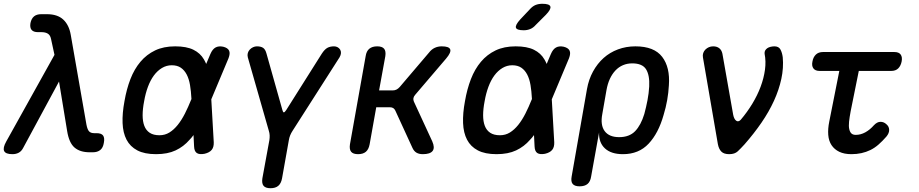

<svg xmlns="http://www.w3.org/2000/svg" viewBox="-37 -805 4857 1015"><path d="M86 -24Q77 -6 62.5 2Q48 10 29 10Q-7 10 -15 -6.5Q-23 -23 -4 -57L251 -515L233 -598Q229 -619 216 -627Q203 -635 183 -635H164Q140 -635 130 -647Q120 -659 124 -683Q129 -707 143 -718.5Q157 -730 181 -730H211Q267 -730 297.5 -701.5Q328 -673 337 -621L420 -146Q425 -120 434 -110.5Q443 -101 461 -101H473Q499 -101 508 -88.5Q517 -76 512 -50Q508 -24 493 -12Q478 0 454 0H437Q386 0 357 -25Q328 -50 318 -112L275 -374Z M1093 -53Q1094 -27 1082 -12.5Q1070 2 1044 8Q1017 13 1003.5 4Q990 -5 989 -31L986 -91Q976 -77 965 -66Q934 -30 891.5 -10Q849 10 788 10Q727 10 689 -10Q651 -30 632 -66.5Q613 -103 611 -154.5Q609 -206 621 -270Q632 -334 652.5 -387Q673 -440 705.5 -478.5Q738 -517 783 -538.5Q828 -560 889 -560Q949 -560 985.5 -542Q1022 -524 1041 -491Q1048 -479 1053 -467L1075 -519Q1086 -545 1102.5 -554Q1119 -563 1143 -558Q1167 -552 1174 -537.5Q1181 -523 1171 -497L1080 -280ZM975 -281V-283Q973 -323 967.5 -355.5Q962 -388 950 -411Q938 -434 919 -447Q900 -460 871 -460Q843 -460 819 -445.5Q795 -431 776.5 -406Q758 -381 745 -346Q732 -311 725 -270Q717 -229 717 -196Q717 -163 726 -139.5Q735 -116 754.5 -103Q774 -90 806 -90Q835 -90 858.5 -104.5Q882 -119 902.5 -144.5Q923 -170 940.5 -204.5Q958 -239 974 -279Z M1393 190Q1367 190 1356.5 177.5Q1346 165 1350 138L1387 -64Q1389 -77 1388.5 -89.5Q1388 -102 1384 -114L1273 -502Q1270 -514 1273 -524.5Q1276 -535 1283.5 -543Q1291 -551 1301 -555.5Q1311 -560 1321 -560Q1342 -560 1354 -552Q1366 -544 1372 -521L1456 -223Q1459 -211 1463.5 -211Q1468 -211 1476 -223L1664 -521Q1679 -544 1693.5 -552Q1708 -560 1729 -560Q1739 -560 1747.5 -555.5Q1756 -551 1761 -543Q1766 -535 1765.5 -524.5Q1765 -514 1758 -502L1510 -114Q1502 -102 1497 -89.5Q1492 -77 1490 -64L1454 138Q1449 165 1434 177.5Q1419 190 1393 190Z M1856 10Q1830 10 1819.5 -2.5Q1809 -15 1813 -42L1896 -508Q1900 -535 1915.5 -547.5Q1931 -560 1957 -560Q1983 -560 1993.5 -547.5Q2004 -535 2000 -508L1967 -327H2039Q2050 -327 2059 -331.5Q2068 -336 2076 -345L2231 -527Q2244 -544 2261 -552Q2278 -560 2298 -560Q2337 -560 2343 -544Q2349 -528 2321 -495L2158 -304Q2150 -295 2148.5 -286Q2147 -277 2151 -268L2248 -58Q2263 -24 2250 -7Q2237 10 2198 10Q2178 10 2164.5 2Q2151 -6 2143 -24L2053 -220Q2049 -229 2042 -233.5Q2035 -238 2024 -238H1952L1917 -42Q1912 -15 1897 -2.5Q1882 10 1856 10Z M2795 -673Q2782 -658 2766 -651.5Q2750 -645 2732 -645Q2695 -645 2690.5 -658.5Q2686 -672 2713 -702L2763 -755Q2778 -772 2794 -778.5Q2810 -785 2830 -785Q2868 -785 2872.5 -770.5Q2877 -756 2849 -727ZM2893 -53Q2894 -27 2882 -12.5Q2870 2 2844 8Q2817 13 2803.5 4Q2790 -5 2789 -31L2786 -91Q2776 -77 2765 -66Q2734 -30 2691.5 -10Q2649 10 2588 10Q2527 10 2489 -10Q2451 -30 2432 -66.5Q2413 -103 2411 -154.5Q2409 -206 2421 -270Q2432 -334 2452.5 -387Q2473 -440 2505.5 -478.5Q2538 -517 2583 -538.5Q2628 -560 2689 -560Q2749 -560 2785.5 -542Q2822 -524 2841 -491Q2848 -479 2853 -467L2875 -519Q2886 -545 2902.5 -554Q2919 -563 2943 -558Q2967 -552 2974 -537.5Q2981 -523 2971 -497L2880 -280ZM2775 -281V-283Q2773 -323 2767.5 -355.5Q2762 -388 2750 -411Q2738 -434 2719 -447Q2700 -460 2671 -460Q2643 -460 2619 -445.5Q2595 -431 2576.5 -406Q2558 -381 2545 -346Q2532 -311 2525 -270Q2517 -229 2517 -196Q2517 -163 2526 -139.5Q2535 -116 2554.5 -103Q2574 -90 2606 -90Q2635 -90 2658.5 -104.5Q2682 -119 2702.5 -144.5Q2723 -170 2740.5 -204.5Q2758 -239 2774 -279Z M3027 180Q3001 180 2990.5 167.5Q2980 155 2985 128L3066 -334Q3075 -385 3098 -427Q3121 -469 3154 -498.5Q3187 -528 3230 -544Q3273 -560 3322 -560Q3421 -560 3463.5 -504.5Q3506 -449 3499 -354Q3497 -315 3490 -275.5Q3483 -236 3471 -197Q3444 -101 3392 -45.5Q3340 10 3256 10Q3194 10 3161 -20.5Q3128 -51 3130 -105L3088 128Q3084 155 3069 167.5Q3054 180 3027 180ZM3236 -80Q3290 -80 3320.5 -111.5Q3351 -143 3369 -202Q3379 -239 3386 -275.5Q3393 -312 3395 -348Q3398 -407 3378.5 -438.5Q3359 -470 3305 -470Q3279 -470 3256.5 -460.5Q3234 -451 3216.5 -432.5Q3199 -414 3187 -388Q3175 -362 3169 -328L3147 -202Q3136 -144 3159.5 -112Q3183 -80 3236 -80Z M3758 -43 3679 -502Q3677 -514 3680.5 -524.5Q3684 -535 3692 -543Q3700 -551 3710.5 -555.5Q3721 -560 3733 -560Q3753 -560 3765.5 -550Q3778 -540 3782 -521L3839 -198Q3844 -174 3855.5 -166.5Q3867 -159 3879 -172Q3913 -212 3940 -256.5Q3967 -301 3984 -346.5Q4001 -392 4007 -436.5Q4013 -481 4005 -521Q4004 -531 4008 -538Q4012 -545 4019 -550Q4026 -555 4036.5 -557.5Q4047 -560 4057 -560Q4080 -560 4089 -543Q4098 -526 4101 -502Q4106 -446 4093.5 -388Q4081 -330 4054.5 -272Q4028 -214 3988.5 -156.5Q3949 -99 3899 -42Q3879 -20 3863 -5Q3847 10 3818 10Q3790 10 3776.5 -3.5Q3763 -17 3758 -43Z M4691 -530Q4715 -530 4724.5 -516.5Q4734 -503 4729.5 -480Q4725 -457 4711.5 -443.5Q4698 -430 4674 -430H4503L4460 -217Q4454 -185 4451.5 -161.5Q4449 -138 4452.5 -122.5Q4456 -107 4464 -99.5Q4472 -92 4487 -92Q4513 -92 4537.5 -105.5Q4562 -119 4583 -143Q4600 -161 4617.5 -161Q4635 -161 4648 -149Q4663 -137 4663.5 -119Q4664 -101 4649 -83Q4628 -59 4607.5 -41Q4587 -23 4564.5 -12Q4542 -1 4517 4.5Q4492 10 4464 10Q4426 10 4400 -2.5Q4374 -15 4359 -37.5Q4344 -60 4341.5 -92Q4339 -124 4347 -163L4400 -430H4296Q4273 -430 4263 -443.5Q4253 -457 4258 -480Q4262 -503 4276 -516.5Q4290 -530 4314 -530Z"/></svg>

Font: Maple Mono NL Medium
Style: Italic
Weight: 500
Italic angle: -10°
Monospace: yes
Designer: subframe7536
Version: Version 7.000